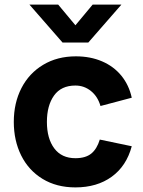

<svg xmlns="http://www.w3.org/2000/svg" viewBox="-20 -800 623 835"><path d="M252 -615 108 -780H233L308 -690L383 -780H508L364 -615ZM40 -270Q40 -352 73.2 -416.8Q106.5 -481.5 167.8 -518.2Q229 -555 310 -555Q373 -555 423.8 -533.2Q474.5 -511.5 507.8 -470.8Q541 -430 553 -375L417 -339Q405 -380.5 375.5 -404.2Q346 -428 308 -428Q246 -428 215 -384.5Q184 -341 184 -270Q184 -197.5 216 -154.8Q248 -112 308 -112Q352 -112 376.8 -132Q401.5 -152 414 -193L553 -164Q530 -78 466 -31.5Q402 15 308 15Q226 15 165.2 -22Q104.5 -59 72.2 -123.8Q40 -188.5 40 -270Z"/></svg>

Font: Hauora ExtraBold
Style: Regular
Weight: 800
Designer: Wayne Shih
Foundry: WCYS
Version: Version 1.001